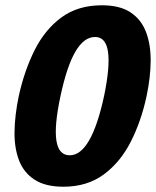

<svg xmlns="http://www.w3.org/2000/svg" viewBox="-20 -700 591 727"><path d="M535 -336Q515 -242 475.5 -164Q436 -86 373 -39.5Q310 7 220 7Q152 7 111 -19.5Q70 -46 52 -93Q34 -140 35 -202Q36 -264 51 -336Q72 -432 111 -510Q150 -588 212.5 -634Q275 -680 366 -680Q434 -680 474.5 -653Q515 -626 533 -578.5Q551 -531 550.5 -469Q550 -407 535 -336ZM374 -336Q397 -447 389 -503.5Q381 -560 340 -560Q298 -560 265.5 -504.5Q233 -449 209 -336Q185 -224 193.5 -168Q202 -112 244 -112Q285 -112 317.5 -168.5Q350 -225 374 -336Z"/></svg>

Font: Glory ExtraBold
Style: Italic
Weight: 800
Italic angle: -12°
Version: Version 1.011